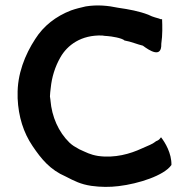

<svg xmlns="http://www.w3.org/2000/svg" viewBox="-20 -700 708 719"><path d="M46 -332C49 -263 68 -203 102 -153C135 -104 168 -64 226 -39C259 -22 282 -10 322 -4C357 1 392 1 424 -3C500 -12 594 -43 621 -81L622 -82C623 -126 598 -167 583 -186C577 -179 577 -176 564 -171H563V-170C549 -159 537 -156 511 -144C468 -124 410 -107 347 -116C317 -121 304 -129 277 -141C259 -151 252 -155 240 -166C199 -206 174 -263 169 -324V-325L167 -339C167 -348 169 -361 170 -371C174 -411 186 -450 206 -485C232 -531 284 -570 363 -567C368 -566 376 -565 382 -565C396 -564 437 -558 447 -548H448C468 -545 497 -533 515 -529C539 -511 586 -480 584 -536C589 -570 588 -602 587 -628H582C580 -629 572 -632 560 -635C552 -637 546 -640 535 -645C501 -658 464 -665 422 -671C384 -679 345 -683 301 -676C280 -671 266 -668 246 -661C189 -639 143 -603 112 -554C74 -496 44 -422 46 -343Z"/></svg>

Font: Hussar Pisanka
Style: Sbd
Weight: 600
Designer: Robert Jablonski
Foundry: Cannot Into Space Fonts
Version: Version 1.070